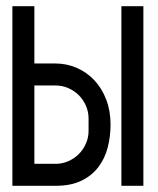

<svg xmlns="http://www.w3.org/2000/svg" viewBox="-20 -600 510 620"><path d="M91 -71H160Q181 -71 200.5 -79.5Q220 -88 234.5 -102.5Q249 -117 257.5 -136.5Q266 -156 266 -177V-217Q266 -239 257.5 -258.5Q249 -278 234.5 -292.5Q220 -307 200.5 -315.5Q181 -324 159 -324H91ZM337 -198Q337 -160 328 -124.5Q319 -89 298 -61Q277 -33 243 -16.5Q209 0 160 0H20V-580H91V-395H159Q195 -395 227.5 -381Q260 -367 284.5 -341Q309 -315 323 -278.5Q337 -242 337 -198ZM443 -580V0H372V-580Z"/></svg>

Font: Googee
Style: Regular
Weight: 400
Designer: Peter Wiegel
Foundry: CATFonts Peter Wiegel
Version: 1.000